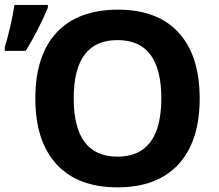

<svg xmlns="http://www.w3.org/2000/svg" viewBox="-48 -765 904 794"><path d="M438 -599.1Q256.8 -599.6 256.8 -358.4Q256.8 -117.2 438 -117.2Q619.1 -117.2 619.1 -358.4Q619.1 -599.6 438 -599.1ZM777.8 -358.4Q777.8 -180.7 689.9 -85.4Q602.1 9.8 438 9.8Q273.9 9.8 186 -85.4Q98.1 -180.7 98.1 -358.9Q98.6 -537.1 186.5 -630.9Q274.4 -724.6 439 -725.1Q603.5 -725.1 690.4 -630.4Q777.3 -536.1 777.8 -358.4ZM149.9 -744.6V-732.9Q111.8 -642.1 58.6 -554.7H-28.3V-569.8Q-19.5 -596.2 -6.8 -649.9Q5.9 -703.6 11.7 -744.6Z"/></svg>

Font: OpenSans-Bold
Style: Bold
Weight: 700
Foundry: Ascender Corporation
Version: Version 1.10